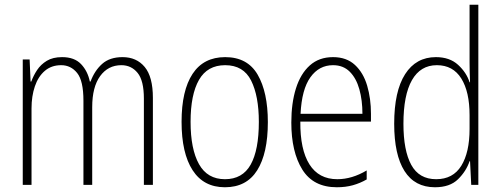

<svg xmlns="http://www.w3.org/2000/svg" viewBox="-20 -780 2113 810"><path d="M497 -539Q556 -539 590.5 -497.5Q625 -456 625 -367V0H587V-364Q587 -440 560.5 -472.5Q534 -505 492 -505Q436 -505 402.5 -459Q369 -413 369 -328V0H332V-355Q332 -439 305.5 -472Q279 -505 238 -505Q197 -505 169 -481Q141 -457 127 -415.5Q113 -374 113 -323V0H76V-529H105L109 -436H112Q121 -461 136.5 -484.5Q152 -508 177.5 -523.5Q203 -539 242 -539Q294 -539 322 -509.5Q350 -480 359 -436H362Q379 -482 411 -510.5Q443 -539 497 -539Z M1110 -265Q1110 -133 1065 -61.5Q1020 10 929 10Q839 10 792.5 -62Q746 -134 746 -266Q746 -398 792.5 -468.5Q839 -539 930 -539Q1024 -539 1067 -465Q1110 -391 1110 -265ZM784 -266Q784 -151 819.5 -87.5Q855 -24 929 -24Q1003 -24 1037.5 -85.5Q1072 -147 1072 -266Q1072 -375 1039.5 -440Q1007 -505 930 -505Q855 -505 819.5 -443Q784 -381 784 -266Z M1385 -539Q1442 -539 1477.5 -506Q1513 -473 1529 -418.5Q1545 -364 1545 -300V-267H1247Q1246 -149 1285.5 -86.5Q1325 -24 1403 -24Q1465 -24 1527 -61V-23Q1499 -7 1468.5 1.5Q1438 10 1401 10Q1302 10 1255.5 -64.5Q1209 -139 1209 -263Q1209 -345 1228.5 -407Q1248 -469 1287 -504Q1326 -539 1385 -539ZM1385 -505Q1326 -505 1289.5 -454Q1253 -403 1248 -300H1509Q1509 -357 1496 -403.5Q1483 -450 1455.5 -477.5Q1428 -505 1385 -505Z M1815 10Q1730 10 1686.5 -58.5Q1643 -127 1643 -258Q1643 -395 1689 -467Q1735 -539 1819 -539Q1877 -539 1912.5 -506.5Q1948 -474 1961 -433H1963Q1962 -456 1961.5 -476.5Q1961 -497 1961 -517V-760H1998V0H1968L1963 -100H1961Q1947 -58 1912.5 -24Q1878 10 1815 10ZM1820 -24Q1891 -24 1926 -80.5Q1961 -137 1961 -236V-294Q1961 -393 1926 -449Q1891 -505 1823 -505Q1754 -505 1718 -442Q1682 -379 1682 -258Q1682 -145 1715 -84.5Q1748 -24 1820 -24Z"/></svg>

Font: Noto Sans Khmer UI Condensed ExtraLight
Style: Regular
Weight: 200
Width: 3
Designer: Danh Hong and the Monotype Design Team
Foundry: Monotype Imaging Inc.
Version: Version 2.002; ttfautohint (v1.8.4.7-5d5b)